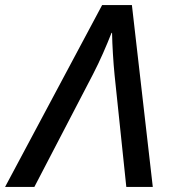

<svg xmlns="http://www.w3.org/2000/svg" viewBox="-78 -734 671 754"><path d="M-58 0H57L287 -442C315 -496 340 -554 360 -605H362C363 -555 367 -489 372 -439L418 0H522L440 -714H323Z"/></svg>

Font: Noto Sans Medium
Style: Italic
Weight: 500
Italic angle: -12°
Designer: Monotype Design Team
Foundry: Monotype Imaging Inc.
Version: Version 2.013